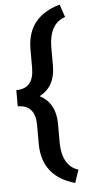

<svg xmlns="http://www.w3.org/2000/svg" viewBox="-63 -814 460 1025"><g transform="rotate(-5 167.5 -302.0)"><path d="M297.4 175.8Q125 127.4 121.6 -44.4V-148.4Q121.6 -258.3 27.3 -258.3V-345.2Q121.6 -345.2 121.6 -455.6V-559.1Q123 -647 167.2 -701.2Q211.4 -755.4 297.4 -779.8L320.8 -711.4Q236.3 -684.1 233.4 -562V-456.5Q233.4 -346.7 148.9 -302.2Q233.4 -257.3 233.4 -146.5V-42.5Q236.3 79.6 320.8 106.9Z"/></g></svg>

Font: Vazir Medium UI
Style: Medium-UI
Weight: 500
Designer: Saber Rastikerdar
Foundry: Saber Rastikerdar
Version: Version 30.0.0